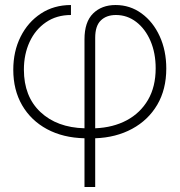

<svg xmlns="http://www.w3.org/2000/svg" viewBox="-20 -545 719 769"><path d="M318.4 204.1V8.8Q232.4 6.8 168.2 -27.8Q104 -62.5 68.6 -123.5Q33.2 -184.6 33.2 -265.6Q33.2 -339.4 62.5 -397.9Q91.8 -456.5 143.8 -490.7Q195.8 -524.9 264.2 -524.9V-484.9Q206.5 -484.9 164.1 -455.8Q121.6 -426.8 98.6 -377.2Q75.7 -327.6 75.7 -266.1Q75.7 -158.7 141.8 -96.4Q208 -34.2 318.4 -31.2V-387.7Q318.4 -457 352.8 -491Q387.2 -524.9 442.9 -524.9Q501 -524.9 547.1 -491.2Q593.3 -457.5 619.6 -399.9Q646 -342.3 646 -270.5Q646 -187 609.9 -125.5Q573.7 -64 509.3 -29.1Q444.8 5.9 361.3 8.8V204.1ZM361.3 -31.2Q433.1 -34.2 487.5 -63.2Q542 -92.3 572.8 -145Q603.5 -197.8 603.5 -271.5Q603.5 -332.5 582.8 -380.9Q562 -429.2 525.9 -457Q489.7 -484.9 444.3 -484.9Q406.2 -484.9 383.8 -463.1Q361.3 -441.4 361.3 -393.6Z"/></svg>

Font: Inter Display ExtraLight
Style: Regular
Weight: 200
Designer: Rasmus Andersson
Foundry: rsms
Version: Version 4.000;git-a52131595